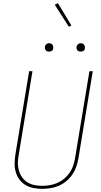

<svg xmlns="http://www.w3.org/2000/svg" viewBox="-20 -1185 640 1213"><path d="M246 8Q218 8 190.5 2.5Q163 -3 140.5 -16.5Q118 -30 102.5 -51.5Q87 -73 79.5 -98.5Q72 -124 72.5 -152Q73 -180 77 -208L164 -735H185L98 -205Q93 -180 93 -155Q93 -130 99.5 -107Q106 -84 119.5 -65Q133 -46 153 -33.5Q173 -21 197 -16Q221 -11 246 -11Q270 -11 294 -15Q318 -19 341.5 -29Q365 -39 385 -55.5Q405 -72 419.5 -93Q434 -114 442 -137.5Q450 -161 454 -185L545 -735H566L475 -182Q470 -155 461 -129.5Q452 -104 436 -81Q420 -58 398 -40Q376 -22 350.5 -11Q325 0 298.5 4Q272 8 246 8ZM490 -859Q484 -859 478 -861Q472 -863 468.5 -868Q465 -873 464 -879Q463 -885 464 -891Q465 -896 467.5 -900Q470 -904 473.5 -906.5Q477 -909 481.5 -910.5Q486 -912 490 -912Q497 -912 502.5 -909.5Q508 -907 511.5 -902Q515 -897 516 -891Q517 -885 516 -879Q516 -874 513.5 -870Q511 -866 507 -863.5Q503 -861 499 -860Q495 -859 490 -859ZM290 -859Q284 -859 278 -861Q272 -863 268.5 -868Q265 -873 264 -879Q263 -885 264 -891Q265 -896 267.5 -900Q270 -904 273.5 -906.5Q277 -909 281.5 -910.5Q286 -912 290 -912Q297 -912 302.5 -909.5Q308 -907 311.5 -902Q315 -897 316 -891Q317 -885 316 -879Q316 -874 313.5 -870Q311 -866 307 -863.5Q303 -861 299 -860Q295 -859 290 -859ZM415 -1016 326 -1155 346 -1165 431 -1024Z"/></svg>

Font: Iosevka Curly ThExObl
Style: Regular
Weight: 100
Width: 7
Italic angle: -9°
Monospace: yes
Designer: Belleve Invis
Foundry: Belleve Invis
Version: Version 11.1.0; ttfautohint (v1.8.3)